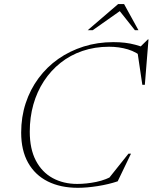

<svg xmlns="http://www.w3.org/2000/svg" viewBox="-20 -886 728 916"><path d="M526.5 -52 488.5 -22 593 -153H605L541.5 -21Q498.5 -6.5 446.2 1.8Q394 10 351.5 10Q268.5 10 207.8 -20.5Q147 -51 114 -109.8Q81 -168.5 81 -253.5Q81 -328 102.5 -393.5Q124 -459 163.8 -512.8Q203.5 -566.5 258 -604.8Q312.5 -643 379 -664Q445.5 -685 520.5 -685Q551 -685 576.2 -682Q601.5 -679 625.5 -672.5Q649.5 -666 675.5 -656L645 -658.5L685.5 -698H688.5L671 -481.5H659L635 -643.5L667.5 -606.5Q632 -638 590 -650.5Q548 -663 500.5 -663Q432 -663 373.5 -643Q315 -623 268.8 -586.2Q222.5 -549.5 189.5 -499Q156.5 -448.5 139.2 -387.5Q122 -326.5 122 -258Q122 -175.5 151 -120Q180 -64.5 231.2 -36.5Q282.5 -8.5 348.5 -8.5Q392 -8.5 439.5 -18.2Q487 -28 526.5 -52ZM398.5 -742 543.5 -866.5H572L640.5 -742H623.5L545 -841H563L422.5 -742Z"/></svg>

Font: Newsreader 24pt ExtraLight
Style: Italic
Weight: 250
Italic angle: -17°
Designer: Hugues Gentile
Foundry: Production Type
Version: Version 1.003